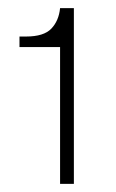

<svg xmlns="http://www.w3.org/2000/svg" viewBox="-20 -789 287 473"><path d="M128 -336V-673H28V-699H44Q88 -699 106.5 -718.5Q125 -738 128 -769H162V-336Z"/></svg>

Font: Mona Sans ExtraLight
Style: Regular
Weight: 200
Designer: Deni Anggara
Foundry: GitHub
Version: Version 2.000